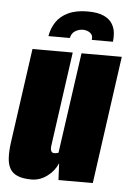

<svg xmlns="http://www.w3.org/2000/svg" viewBox="-50 -696 506 741"><g transform="rotate(5 203.0 -325.5)"><path d="M260 -658Q300 -658 323 -647Q346 -636 356 -619Q366 -602 367.5 -583.5Q369 -565 367 -550H285Q288 -568 276 -577Q264 -586 248 -586Q232 -586 218 -577.5Q204 -569 200 -550H117Q122 -580 138 -604.5Q154 -629 184.5 -643.5Q215 -658 260 -658ZM100 7Q67 7 46.5 -1.5Q26 -10 16.5 -26.5Q7 -43 5.5 -67.5Q4 -92 8 -124L60 -495H216L165 -130Q164 -123 164.5 -118Q165 -113 166.5 -109.5Q168 -106 171 -104Q174 -102 178 -102Q181 -102 184 -102.5Q187 -103 190 -103.5Q193 -104 195 -105L250 -495H406L337 0H204L201 -65Q188 -34 160 -13.5Q132 7 100 7Z"/></g></svg>

Font: Alumni Sans Black
Style: Italic
Weight: 900
Italic angle: -8°
Version: Version 1.016